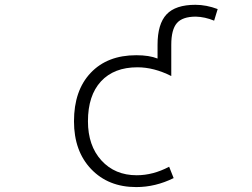

<svg xmlns="http://www.w3.org/2000/svg" viewBox="-20 -761 1040 792"><path d="M542 10.7Q426.8 10.7 356 -63.5Q285.2 -137.7 285.2 -260.7Q285.2 -387.7 354 -460.4Q422.9 -533.2 542 -533.2Q595.7 -533.2 629.9 -519.5V-576.2Q629.9 -662.1 667 -701.7Q704.1 -741.2 786.1 -741.2Q831.1 -741.2 877.9 -723.6L863.3 -675.8Q825.2 -691.4 788.1 -692.4Q732.4 -692.4 709.5 -665.5Q686.5 -638.7 686.5 -576.2V-447.3Q615.2 -483.4 546.9 -483.4Q450.2 -483.4 396.5 -425.3Q342.8 -367.2 342.8 -260.7Q342.8 -160.2 398.4 -99.1Q454.1 -38.1 543.9 -38.1Q611.3 -38.1 677.7 -73.2L696.3 -26.4Q621.1 10.7 542 10.7Z"/></svg>

Font: Gen Shin Gothic Monospace Light
Style: Regular
Weight: 300
Designer: [Source Han Sans]
Ryoko NISHIZUKA  (kana & ideographs); Paul D. Hunt (Latin, Greek & Cyrillic); Wenlong ZHANG  (bopomofo
Version: Version 1.002.20150607